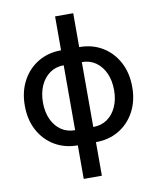

<svg xmlns="http://www.w3.org/2000/svg" viewBox="-99 -804 886 1084"><g transform="rotate(-10 344.0 -262.0)"><path d="M292 11.7Q217.8 11.7 159.9 -22.7Q102.1 -57.1 69.1 -118.4Q36.1 -179.7 36.1 -259.8Q36.1 -340.8 69.1 -402.3Q102.1 -463.9 159.9 -498.5Q217.8 -533.2 292 -533.2H396Q470.7 -533.2 528.3 -498.5Q585.9 -463.9 618.9 -402.3Q651.9 -340.8 651.9 -259.8Q651.9 -179.7 618.9 -118.4Q585.9 -57.1 528.3 -22.7Q470.7 11.7 396 11.7ZM292 -75.2H396Q441.9 -75.2 475.8 -98.6Q509.8 -122.1 528.8 -163.8Q547.9 -205.6 547.9 -259.8Q547.9 -314.9 528.8 -357.2Q509.8 -399.4 475.8 -423.3Q441.9 -447.3 396 -447.3H292Q246.6 -447.3 212.4 -423.3Q178.2 -399.4 159.2 -357.2Q140.1 -314.9 140.1 -259.8Q140.1 -205.6 159.2 -163.8Q178.2 -122.1 212.2 -98.6Q246.1 -75.2 292 -75.2ZM292 204.1V-727.5H396V204.1Z"/></g></svg>

Font: Inter 28pt Medium
Style: Regular
Weight: 500
Designer: Rasmus Andersson
Foundry: rsms
Version: Version 4.001;git-66647c0bb